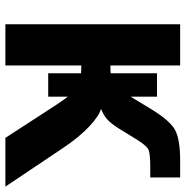

<svg xmlns="http://www.w3.org/2000/svg" viewBox="-8 -681 689 713"><g transform="rotate(90 336.5 -324.5)"><path d="M252 -159H339V-232C342.3 -228 352 -214.3 368 -191L492 0H673L531 -212C503 -254 475.7 -287.3 449 -312C422.3 -336.7 400.7 -351 384 -355C399.3 -361 412.2 -368.5 422.5 -377.5C432.8 -386.5 444.3 -401 457 -421L497 -486C512.3 -510.7 524.7 -525.5 534 -530.5C543.3 -535.5 564.7 -538 598 -538H639V-649H578C523.3 -649 484.5 -642.5 461.5 -629.5C438.5 -616.5 413 -587 385 -541L339 -465V-563H252V-391C246 -390.3 236.3 -390 223 -390V-649H70V0H223V-282C226.3 -282 231.3 -281.8 238 -281.5C244.7 -281.2 249.3 -281 252 -281Z"/></g></svg>

Font: Play
Style: Bold
Weight: 700
Designer: Jonas Hecksher
Foundry: Jonas Hecksher, Playtypeª, e-types AS
Version: Version 1.002